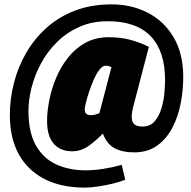

<svg xmlns="http://www.w3.org/2000/svg" viewBox="-20 -734 874 877"><path d="M369 123Q206 123 115.5 35.5Q25 -52 25 -209Q25 -282 43.5 -354.5Q62 -427 99 -491.5Q136 -556 192 -606.5Q248 -657 322.5 -685.5Q397 -714 490 -714Q582 -714 656.5 -675Q731 -636 774 -562Q817 -488 817 -383Q817 -323 805.5 -262.5Q794 -202 767.5 -151Q741 -100 698 -69Q655 -38 593 -38Q538 -38 502.5 -57.5Q467 -77 450 -124Q420 -93 385.5 -68Q351 -43 309 -43Q256 -43 225.5 -77.5Q195 -112 195 -182Q195 -224 205 -275.5Q215 -327 236 -377.5Q257 -428 290.5 -470.5Q324 -513 370 -538.5Q416 -564 477 -564Q531 -564 575.5 -552Q620 -540 660 -520L588 -244Q577 -202 585 -179Q593 -156 631 -156Q666 -156 686.5 -180Q707 -204 717.5 -239.5Q728 -275 731 -310Q734 -345 734 -368Q734 -500 668.5 -568.5Q603 -637 472 -637Q400 -637 342 -611Q284 -585 240.5 -542Q197 -499 168 -445.5Q139 -392 124.5 -335.5Q110 -279 110 -228Q110 -128 145 -68Q180 -8 239 18Q298 44 371 44Q409 44 451 37.5Q493 31 536 19L552 87Q528 97 494 105Q460 113 426.5 118Q393 123 369 123ZM395 -208Q406 -208 416.5 -211Q427 -214 434 -217L489 -427Q476 -434 463 -434Q449 -434 435 -416.5Q421 -399 409 -372Q397 -345 387.5 -316.5Q378 -288 372.5 -265.5Q367 -243 367 -234Q367 -208 395 -208Z"/></svg>

Font: Georama Condensed Black
Style: Italic
Weight: 900
Width: 3
Italic angle: -9°
Designer: Jean-Baptiste Levee
Foundry: Production Type
Version: Version 1.000